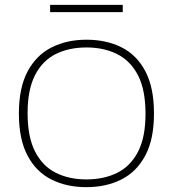

<svg xmlns="http://www.w3.org/2000/svg" viewBox="-20 -766 714 793"><path d="M337 7Q254.5 7 191.8 -24.8Q129 -56.5 93.5 -123.8Q58 -191 58 -297Q58 -403.5 94 -471Q130 -538.5 193 -570.2Q256 -602 337 -602Q419.5 -602 482.5 -570.2Q545.5 -538.5 580.8 -471Q616 -403.5 616 -297Q616 -191 580.2 -123.8Q544.5 -56.5 481.5 -24.8Q418.5 7 337 7ZM337 -25Q409 -25 464 -52.2Q519 -79.5 550 -139.2Q581 -199 581 -296Q581 -394.5 550 -454.8Q519 -515 464 -542.5Q409 -570 337 -570Q265 -570 210.2 -542.8Q155.5 -515.5 124.8 -455.8Q94 -396 94 -299Q94 -200.5 124.8 -140.2Q155.5 -80 210.2 -52.5Q265 -25 337 -25ZM187 -716V-746H487V-716Z"/></svg>

Font: Encode Sans SC Expanded Thin
Style: Regular
Weight: 250
Width: 7
Designer: Multiple Designers
Foundry: Impallari Type
Version: Version 3.002